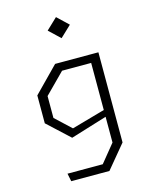

<svg xmlns="http://www.w3.org/2000/svg" viewBox="-139 -856 898 1144"><g transform="rotate(-15 310.0 -284.0)"><path d="M145 151H362.5L452 41V-139.5V-149.5V-500H510V56L390.5 200H155ZM92 -174V-346L243 -500H485.5V-450H272.5L150 -326.5V-191.5L246.5 -101.5L485.5 -169V-128L227.5 -48.5ZM251.5 -703 320 -768 388.5 -703 320 -638Z"/></g></svg>

Font: Monaspace Krypton Var
Style: Regular
Weight: 400
Designer: Riley Cran and the Lettermatic Team
Version: Version 1.101 (Monaspace Krypton Var)